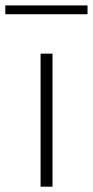

<svg xmlns="http://www.w3.org/2000/svg" viewBox="-61 -703 350 723"><path d="M-41 -649.4V-682.6H268.6V-649.4ZM91.8 0V-501H136.7V0Z"/></svg>

Font: Gothic A1 ExtraLight
Style: Regular
Weight: 275
Designer: HanYang I&C Co.,Ltd.
Foundry: HanYang I&C Co.,Ltd.
Version: Version 2.50